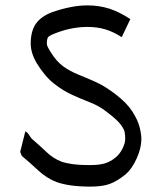

<svg xmlns="http://www.w3.org/2000/svg" viewBox="-20 -680 585 713"><path d="M55 -116 74 -192Q81 -190 88.5 -178Q96 -166 100 -163Q126 -141 152 -116Q178 -91 210 -79Q222 -75 246.5 -71Q271 -67 316 -67Q349 -67 370 -73.5Q391 -80 409 -95Q424 -107 434.5 -127.5Q445 -148 445 -164Q445 -177 443 -189Q441 -201 426.5 -219.5Q412 -238 373 -267Q347 -287 315 -299.5Q283 -312 248.5 -327.5Q214 -343 180 -370Q146 -397 116 -446Q94 -484 94 -518Q94 -564 113 -591.5Q132 -619 174 -635Q209 -647 241.5 -653.5Q274 -660 305 -660Q348 -660 385.5 -648Q423 -636 464 -609L432 -542Q401 -562 371 -571Q341 -580 305 -580Q250 -580 195 -560Q165 -549 159.5 -543Q154 -537 154 -518Q154 -514 156 -508.5Q158 -503 168 -487Q190 -451 215.5 -433Q241 -415 271 -403Q301 -391 335.5 -375.5Q370 -360 409 -330Q451 -298 471.5 -266Q492 -234 498.5 -207.5Q505 -181 505 -164Q505 -130 487.5 -91.5Q470 -53 447 -33Q415 -7 387.5 3Q360 13 316 13Q237 13 190 -4Q153 -18 121 -48Q89 -78 61 -101Z"/></svg>

Font: Syne
Style: Italic
Weight: 400
Italic angle: -9°
Designer: Lucas Descroix
Foundry: Bonjour Monde
Version: Version 2.000; ttfautohint (v1.8.3)